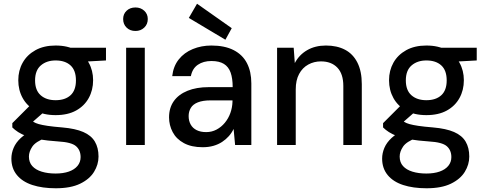

<svg xmlns="http://www.w3.org/2000/svg" viewBox="-20 -777 2606 1029"><path d="M279 232Q207 232 153.5 214.5Q100 197 70.5 161Q41 125 41 73Q41 44 53 15.5Q65 -13 92 -38Q119 -63 164 -82L225 -38Q171 -18 153 9Q135 36 135 62Q135 93 153 113Q171 133 203.5 143Q236 153 278 153Q319 153 349 142.5Q379 132 395.5 112Q412 92 412 65Q412 28 387.5 6.5Q363 -15 291 -19Q233 -23 192 -30Q151 -37 123.5 -47Q96 -57 77.5 -69Q59 -81 46 -94V-117L147 -218L232 -191L118 -91L139 -138Q150 -130 160 -123.5Q170 -117 187.5 -112Q205 -107 235 -102.5Q265 -98 314 -94Q384 -88 426.5 -69.5Q469 -51 488.5 -18Q508 15 508 62Q508 105 484 144Q460 183 409.5 207.5Q359 232 279 232ZM278 -160Q214 -160 169.5 -184.5Q125 -209 101.5 -251.5Q78 -294 78 -347Q78 -399 101.5 -441Q125 -483 170 -508Q215 -533 278 -533Q343 -533 387.5 -508Q432 -483 455.5 -441Q479 -399 479 -347Q479 -294 455.5 -251.5Q432 -209 387.5 -184.5Q343 -160 278 -160ZM278 -240Q329 -240 358 -266.5Q387 -293 387 -346Q387 -400 358 -426.5Q329 -453 278 -453Q230 -453 199 -426.5Q168 -400 168 -346Q168 -293 198 -266.5Q228 -240 278 -240ZM365 -443 341 -521H548V-453Z M656 0V-521H756V0ZM706 -611Q677 -611 658.5 -629Q640 -647 640 -675Q640 -702 658.5 -719.5Q677 -737 706 -737Q734 -737 753 -719.5Q772 -702 772 -675Q772 -647 753 -629Q734 -611 706 -611Z M1066 12Q1006 12 965.5 -10Q925 -32 905.5 -69Q886 -106 886 -148Q886 -199 911.5 -235Q937 -271 985 -290.5Q1033 -310 1099 -310H1227Q1227 -357 1216 -388Q1205 -419 1180 -434.5Q1155 -450 1113 -450Q1070 -450 1040.5 -430Q1011 -410 1003 -369H903Q909 -422 938 -458.5Q967 -495 1013 -514Q1059 -533 1113 -533Q1184 -533 1232 -508.5Q1280 -484 1303.5 -438.5Q1327 -393 1327 -330V0H1240L1232 -86Q1222 -65 1206.5 -47.5Q1191 -30 1170.5 -16.5Q1150 -3 1124 4.5Q1098 12 1066 12ZM1085 -69Q1115 -69 1140.5 -82.5Q1166 -96 1185 -119Q1204 -142 1214.5 -171Q1225 -200 1226 -232V-239H1108Q1067 -239 1040.5 -228.5Q1014 -218 1002.5 -198.5Q991 -179 991 -155Q991 -129 1002 -109.5Q1013 -90 1034 -79.5Q1055 -69 1085 -69ZM1188 -564 992 -681 1036 -757 1222 -626Z M1465 0V-521H1554L1560 -439Q1583 -483 1626 -508Q1669 -533 1727 -533Q1786 -533 1829 -510.5Q1872 -488 1895.5 -441.5Q1919 -395 1919 -326V0H1820V-316Q1820 -381 1788 -414.5Q1756 -448 1700 -448Q1663 -448 1632 -431Q1601 -414 1583 -380.5Q1565 -347 1565 -298V0Z M2266 232Q2194 232 2140.5 214.5Q2087 197 2057.5 161Q2028 125 2028 73Q2028 44 2040 15.5Q2052 -13 2079 -38Q2106 -63 2151 -82L2212 -38Q2158 -18 2140 9Q2122 36 2122 62Q2122 93 2140 113Q2158 133 2190.5 143Q2223 153 2265 153Q2306 153 2336 142.5Q2366 132 2382.5 112Q2399 92 2399 65Q2399 28 2374.5 6.5Q2350 -15 2278 -19Q2220 -23 2179 -30Q2138 -37 2110.5 -47Q2083 -57 2064.5 -69Q2046 -81 2033 -94V-117L2134 -218L2219 -191L2105 -91L2126 -138Q2137 -130 2147 -123.5Q2157 -117 2174.5 -112Q2192 -107 2222 -102.5Q2252 -98 2301 -94Q2371 -88 2413.5 -69.5Q2456 -51 2475.5 -18Q2495 15 2495 62Q2495 105 2471 144Q2447 183 2396.5 207.5Q2346 232 2266 232ZM2265 -160Q2201 -160 2156.5 -184.5Q2112 -209 2088.5 -251.5Q2065 -294 2065 -347Q2065 -399 2088.5 -441Q2112 -483 2157 -508Q2202 -533 2265 -533Q2330 -533 2374.5 -508Q2419 -483 2442.5 -441Q2466 -399 2466 -347Q2466 -294 2442.5 -251.5Q2419 -209 2374.5 -184.5Q2330 -160 2265 -160ZM2265 -240Q2316 -240 2345 -266.5Q2374 -293 2374 -346Q2374 -400 2345 -426.5Q2316 -453 2265 -453Q2217 -453 2186 -426.5Q2155 -400 2155 -346Q2155 -293 2185 -266.5Q2215 -240 2265 -240ZM2352 -443 2328 -521H2535V-453Z"/></svg>

Font: DM Sans 10pt Medium
Style: Regular
Weight: 500
Version: Version 4.004;gftools[0.9.30]